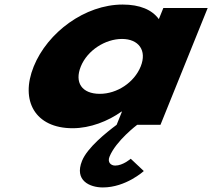

<svg xmlns="http://www.w3.org/2000/svg" viewBox="-20 -548 932 843"><path d="M340.3 158C305.1 245 374.4 275 431.6 275C532.8 275 611.4 203 611.4 203L554 149C554 149 519.9 179 485.8 179C467.1 179 450.7 165 460.8 140C489.1 70 582.3 0 582.3 0H684.6L891.9 -513H697.2L677.4 -464C647.7 -505 594.3 -528 518.4 -528C353.4 -528 188.6 -406 128 -256C67.4 -106 134 15 299 15C376 15 454.6 -16 513.3 -58H515.5L492.1 0C445 35 363.3 101 340.3 158ZM334.8 -256C363.5 -327 442 -377 515.7 -377C588.3 -377 626.4 -327 597.7 -256C569.4 -186 494.2 -136 418.3 -136C339.1 -136 306.5 -186 334.8 -256Z"/></svg>

Font: Hussar
Style: BdWideOblFour
Weight: 700
Foundry: Cannot Into Space Fonts
Version: Version 2.00